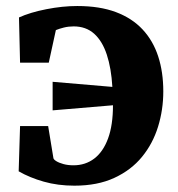

<svg xmlns="http://www.w3.org/2000/svg" viewBox="-20 -588 576 622"><path d="M221 13.5Q167.5 13.5 121.8 0.5Q76 -12.5 40.5 -33L45 -179.5H136L153 -76Q153.5 -71.5 162.2 -66Q171 -60.5 185.5 -56.5Q200 -52.5 218 -52.5Q256.5 -52.5 285.2 -74.2Q314 -96 330 -139.2Q346 -182.5 346 -247L150.5 -230.5V-323L344 -306.5Q340.5 -367 326 -411Q311.5 -455 285 -478.8Q258.5 -502.5 218.5 -502.5Q202 -502.5 187 -498.8Q172 -495 161 -490.5L138 -385H45L41.5 -531.5Q78 -548 130.2 -558.2Q182.5 -568.5 230.5 -568.5Q303 -568.5 355.5 -548.8Q408 -529 442 -492.5Q476 -456 492.5 -405.2Q509 -354.5 509 -292Q509 -232.5 492 -177.5Q475 -122.5 440 -79.8Q405 -37 350.5 -11.8Q296 13.5 221 13.5Z"/></svg>

Font: Merriweather 20pt ExtraBold
Style: Regular
Weight: 800
Version: Version 2.100